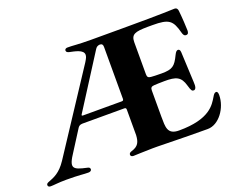

<svg xmlns="http://www.w3.org/2000/svg" viewBox="-117 -931 1378 1135"><g transform="rotate(-20 572.0 -363.5)"><path d="M24.9 5C43.3 5.3 72.4 0 122.9 0C207.7 0 231.2 5.3 260.7 5C270.2 5.3 281.2 1.4 281.2 -9.2C281.2 -18.1 275.6 -22 264.9 -24.1C175.4 -43.3 162.6 -56.1 219.5 -141.3L297.9 -264.6C303.6 -272.4 310.4 -278.8 326.7 -279.1H590.2C598.4 -278.8 601.2 -275.9 601.6 -267.8V-106.5C599.1 -63.9 588.8 -40.1 545.5 -27C533.4 -23.4 527.7 -18.1 527.7 -9.9C527.7 -1.8 534.1 3.6 545.5 3.6C565.3 3.6 604 0.4 664.8 0H696.7C749.3 0 839.5 4.3 1012.1 4.3C1083.1 4.3 1144.2 -81 1144.2 -161.9C1144.2 -181.8 1137.1 -184.7 1132.8 -184.7C1122.9 -184.7 1116.5 -176.1 1108.7 -162.6C1083.8 -121.8 1044.4 -45.5 850.1 -45.5C775.6 -45.5 779.8 -93.8 779.1 -157.7V-322.4C779.1 -339.5 784.8 -345.9 801.8 -347.3C816.8 -348.4 837.4 -349.1 867.2 -349.4C940.3 -350.1 970.2 -338.8 987.2 -277.7C997.2 -241.5 1002.5 -238.6 1012.8 -238.6C1022 -238.6 1028.4 -247.9 1029.1 -264.9C1029.8 -284.1 1025.6 -334.5 1019.9 -475.9C1019.2 -490.8 1013.1 -495.7 1005.7 -495.7C998.6 -495.7 991.5 -490.1 983 -472.3C953.5 -411.2 936.8 -397.7 867.9 -397.7C835.2 -397.7 815.7 -398.8 801.8 -399.9C784.8 -401.3 779.1 -407.7 779.1 -424.7V-627.1C779.8 -676.1 804.7 -683.6 883.5 -684.7H915.5C1018.5 -684.7 1039.1 -667.6 1061.1 -583.8C1064.3 -572.1 1069.2 -561.1 1081.7 -561.1C1095.9 -561.1 1098.4 -571.7 1098.7 -584.5C1099.1 -596.9 1094.5 -677.6 1090.2 -711.6C1088.8 -722.7 1083.8 -731.5 1068.9 -731.5C1041.2 -731.5 1016.3 -727.3 744.3 -727.3H638.5C616.5 -727.6 578.5 -727.3 540.5 -727.3C459.9 -727.3 426.5 -733 397.7 -732.2C390.6 -732.6 380 -729.4 380 -718.8C380 -709.9 387.4 -705.6 397.7 -703.1C430 -696 483.7 -687.5 483.7 -655.5C483.7 -644.5 479.4 -634.6 466.3 -613.6L137.8 -113.6C96.2 -50.8 57.9 -37.6 23.4 -24.1C12.8 -20.2 7.1 -16.3 7.1 -7.8C7.1 1.8 16 5.3 24.9 5ZM340.6 -331.3 554.3 -666.5C561.8 -677.6 569.6 -682.2 583.1 -683.2C596.9 -682.2 601.6 -676.1 601.6 -660.5V-334.5C601.2 -326.3 598.4 -323.5 590.2 -323.2H346.6C339.1 -323.5 337.7 -325.3 340.6 -331.3Z"/></g></svg>

Font: Margiela Serif
Style: Bold
Weight: 700
Designer: Andreas Faust, Stefan Endress
Version: Version 1.002;FEAKit 1.0